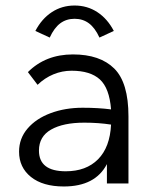

<svg xmlns="http://www.w3.org/2000/svg" viewBox="-20 -664 540 695"><path d="M445 -243V0H367V-70Q325 11 211 11Q135 11 92 -23.5Q49 -58 49 -115Q49 -163 80 -199Q111 -235 163.5 -254.5Q216 -274 279 -274Q336 -274 382 -268Q376 -345 341.5 -376.5Q307 -408 239 -408Q205 -408 173.5 -395Q142 -382 116 -357L81 -403Q145 -467 244 -467Q342 -467 393.5 -416Q445 -365 445 -243ZM382 -213Q337 -220 285 -220Q209 -220 165 -195Q121 -170 121 -119Q121 -44 218 -44Q292 -44 335 -87.5Q378 -131 382 -213ZM250 -596Q220 -596 198 -579.5Q176 -563 160 -528L108 -552Q131 -596 167.5 -620Q204 -644 250 -644Q296 -644 332.5 -620Q369 -596 392 -552L340 -528Q324 -563 302 -579.5Q280 -596 250 -596Z"/></svg>

Font: Vazir Code FD
Style: Code-FD
Weight: 400
Foundry: DejaVu fonts team - Redesigned by Saber Rastikerdar
Version: Version 1.1.2